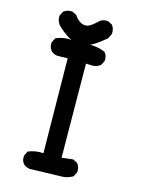

<svg xmlns="http://www.w3.org/2000/svg" viewBox="-125 -909 750 994"><g transform="rotate(15 250.0 -412.0)"><path d="M133.8 9.8Q115.2 7.3 101.1 -4.4L100.6 -4.9L100.1 -5.4Q85.4 -22 87.9 -47.9V-49.8L88.9 -51.3L98.6 -70.8L100.1 -74.2L103.5 -75.2Q138.7 -90.3 181.6 -86.9L175.8 -594.2L121.6 -592.8H120.6H120.1Q101.1 -595.2 86.9 -607.9V-608.4L86.4 -608.9Q71.8 -625.5 74.2 -651.4V-653.3L75.2 -654.8L85 -674.3L86.4 -677.2L89.8 -678.7Q127 -695.3 172.4 -691.4H254.4Q305.7 -695.3 348.6 -676.8L350.6 -676.3L352.1 -674.3Q366.7 -657.7 364.3 -631.8V-629.9L363.3 -628.4L353.5 -608.9L352.5 -606.9L351.1 -605.5Q341.8 -598.1 331.3 -594.5Q320.8 -590.8 309.6 -590.8L274.4 -592.3L278.3 -88.9L335.9 -95.7L338.9 -96.2L341.3 -94.7L360.8 -85L362.8 -84L364.3 -82Q378.4 -63.5 376 -38.1V-36.1L375 -34.7L365.2 -15.1L363.8 -12.7L361.8 -11.2Q349.6 -3.9 335.9 0.2Q322.3 4.4 307.1 4.9Q278.8 5.9 135.3 9.8H134.3ZM205.6 -681.6Q189.9 -683.6 175.3 -689.2Q160.6 -694.8 147 -703.6Q121.1 -720.7 99.6 -741.2Q75.7 -763.7 78.1 -795.4V-797.4L79.1 -799.3L88.9 -818.8L89.8 -820.8L91.8 -822.3Q110.4 -836.4 135.7 -834H137.7L139.2 -833L158.7 -823.2L161.1 -822.3L162.1 -819.8Q178.2 -796.9 196.3 -788.1Q212.9 -779.8 230.5 -783.7Q249 -788.1 283.2 -821.3L283.7 -821.8Q300.3 -836.4 326.2 -834H328.1L329.6 -833L349.1 -823.2L351.1 -822.3L352.5 -820.3Q366.7 -801.8 364.3 -776.4V-774.4L363.3 -772.9L351.6 -749.5L350.6 -747.6L349.1 -746.6Q291 -698.2 264.2 -689.9Q237.8 -681.6 207 -681.6H206.5Z"/></g></svg>

Font: NaikaiFont
Style: Bold
Weight: 700
Version: Version 1.89